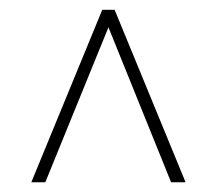

<svg xmlns="http://www.w3.org/2000/svg" viewBox="-20 -731 455 395"><path d="M332 -356 203.1 -674.8 73.2 -356H44.4L190.4 -710.9H213.9H215.8L361.8 -356Z"/></svg>

Font: Heebo Thin
Style: Regular
Weight: 250
Designer: Oded Ezer
Foundry: Meir Sadan
Version: Version 2.001; ttfautohint (v1.5.14-ce02) -l 8 -r 50 -G 200 